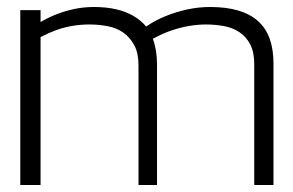

<svg xmlns="http://www.w3.org/2000/svg" viewBox="-20 -529 838 549"><path d="M707 -345V0H762V-347Q762 -388 751 -418.5Q740 -449 717.5 -469Q695 -489 661 -499Q627 -509 580 -509Q548 -509 515.5 -502Q483 -495 452.5 -482.5Q422 -470 398 -453Q383 -471 361.5 -483.5Q340 -496 312 -502.5Q284 -509 248 -509Q220 -509 193.5 -503.5Q167 -498 142.5 -488.5Q118 -479 96 -466V-500H38V0H96V-423Q119 -435 141 -443Q163 -451 187 -455Q211 -459 236 -459Q263 -459 288.5 -454Q314 -449 333 -435.5Q352 -422 364 -399.5Q376 -377 376 -342V0H429V-344Q429 -365 426 -383.5Q423 -402 417 -418Q444 -433 470.5 -442Q497 -451 522 -455Q547 -459 569 -459Q595 -459 620 -454.5Q645 -450 664.5 -437Q684 -424 695.5 -402Q707 -380 707 -345Z"/></svg>

Font: AdventPro_ExpandedRegular
Style: ExpandedRegular
Weight: 400
Width: 7
Designer: VivaRado, Andreas Kalpakidis
Foundry: VivaRado, Andreas Kalpakidis
Version: Version 3.000